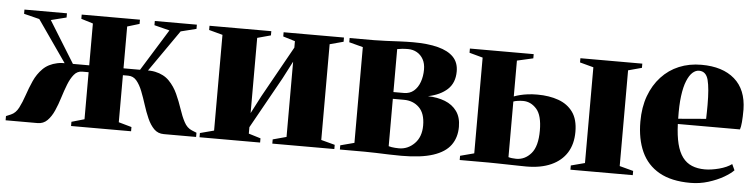

<svg xmlns="http://www.w3.org/2000/svg" viewBox="-39 -685 3386 862"><g transform="rotate(5 1654.5 -254.0)"><path d="M2 0V-19L23.5 -28Q45 -37 58 -62.2Q71 -87.5 82 -120.2Q93 -153 107.5 -185.5Q122 -218 146.5 -242.5Q171 -267 211 -275.5Q251 -284 313 -268L275 -233.5L113 -466L43 -483.5V-502.5H234.5V-483.5L165 -466L281 -278.5H354.5V-467L301 -483.5V-502.5H563.5V-483.5L509 -467V-278.5H583.5L699.5 -466L630.5 -483.5V-502.5H820V-483.5L750 -466L588 -233.5L549.5 -268Q612 -284 651.8 -275.5Q691.5 -267 715.5 -242.2Q739.5 -217.5 754.2 -185Q769 -152.5 779.8 -119.8Q790.5 -87 803.8 -61.8Q817 -36.5 839.5 -27.5L860.5 -19V0H715Q688 0 670.5 -17.8Q653 -35.5 640.5 -63.8Q628 -92 618 -123.8Q608 -155.5 597 -183.5Q586 -211.5 571 -229.5Q556 -247.5 533 -247.5H509V-35.5L567.5 -19V0H297V-19L354.5 -35.5V-247.5H325.5Q303.5 -247.5 288.8 -229.5Q274 -211.5 263 -183.5Q252 -155.5 242.2 -123.8Q232.5 -92 220 -63.8Q207.5 -35.5 189.8 -17.8Q172 0 146 0Z M876 0V-19L938.5 -35.5V-467L877 -483.5V-502.5H1155.5V-483.5L1095 -467V-128L1136 -207L1265 -438V-467L1211 -483.5V-502.5H1483V-483.5L1421.5 -467V-35.5L1483.5 -19V0H1204V-19L1265 -35.5V-374.5L1224 -295.5L1095 -64.5V-35.5L1149 -19V0Z M1785.5 4Q1758.5 4 1729.2 3Q1700 2 1671.5 1Q1643 0 1620 0H1508.5V-19L1571 -35.5V-467L1508.5 -483.5V-502.5H1618Q1642 -502.5 1672.5 -504Q1703 -505.5 1734.8 -507Q1766.5 -508.5 1794 -508.5Q1860.5 -508.5 1906.5 -496.5Q1952.5 -484.5 1976.5 -459.8Q2000.5 -435 2000.5 -395Q2000.5 -343.5 1968.8 -314Q1937 -284.5 1881.5 -273Q1924.5 -272 1958.5 -258.8Q1992.5 -245.5 2012.2 -218.2Q2032 -191 2032 -148Q2032 -99.5 2007.2 -65.5Q1982.5 -31.5 1928.5 -13.8Q1874.5 4 1785.5 4ZM1772 -28.5Q1812 -28.5 1841.8 -58.5Q1871.5 -88.5 1871.5 -140Q1871.5 -194.5 1844.2 -221Q1817 -247.5 1775.5 -247.5H1725.5V-34Q1731.5 -32 1738.8 -31Q1746 -30 1754.5 -29.2Q1763 -28.5 1772 -28.5ZM1725.5 -278H1773Q1799 -278 1817 -293.2Q1835 -308.5 1844.2 -334.2Q1853.5 -360 1853.5 -390.5Q1853.5 -417.5 1843 -436.5Q1832.5 -455.5 1814.5 -465.8Q1796.5 -476 1774.5 -476Q1759.5 -476 1747.5 -474.8Q1735.5 -473.5 1725.5 -471.5Z M2547.5 0V-19L2610 -35.5V-467L2548.5 -483.5V-502.5H2827.5V-483.5L2766.5 -467V-35.5L2828.5 -19V0ZM2048.5 0V-19L2111 -35.5V-467L2050.5 -483.5V-502.5H2338V-483.5L2265.5 -467V-305.5Q2278.5 -310.5 2293.5 -314.2Q2308.5 -318 2327.8 -320.5Q2347 -323 2370.5 -323Q2424 -323 2465.8 -308Q2507.5 -293 2531.2 -260Q2555 -227 2555 -171Q2555 -116 2530.8 -77.2Q2506.5 -38.5 2460.5 -17.8Q2414.5 3 2349 3Q2337.5 3 2315 2.5Q2292.5 2 2266.2 1.5Q2240 1 2216.5 0.5Q2193 0 2178.5 0ZM2300.5 -27.5Q2340 -27.5 2367.8 -59.8Q2395.5 -92 2395.5 -163Q2395.5 -231.5 2369.8 -260.2Q2344 -289 2309 -289Q2297.5 -289 2285 -287.2Q2272.5 -285.5 2265.5 -282.5V-32Q2271.5 -30 2281 -28.8Q2290.5 -27.5 2300.5 -27.5Z M3088.5 12Q3003 12 2948.2 -19Q2893.5 -50 2867.5 -107.2Q2841.5 -164.5 2841.5 -242.5Q2841.5 -307.5 2860.2 -358.5Q2879 -409.5 2912.8 -446Q2946.5 -482.5 2992.2 -501.5Q3038 -520.5 3093 -520.5Q3188.5 -520.5 3242.5 -473.5Q3296.5 -426.5 3298 -337Q3298 -303 3296 -280.2Q3294 -257.5 3290 -246.5H3010Q3012 -194 3021.2 -157.2Q3030.5 -120.5 3047.5 -97.8Q3064.5 -75 3089.8 -64.5Q3115 -54 3148.5 -54Q3177 -54 3212.2 -63.2Q3247.5 -72.5 3269 -88.5L3281.5 -61.5Q3267.5 -46.5 3237.8 -29.2Q3208 -12 3169.2 0Q3130.5 12 3088.5 12ZM3009.5 -270 3134.5 -280.5Q3135 -297 3135.2 -311.8Q3135.5 -326.5 3135.5 -343Q3135.5 -418 3125.8 -455.5Q3116 -493 3084.5 -493Q3069 -493 3055 -480.5Q3041 -468 3030 -441.2Q3019 -414.5 3013.5 -372.2Q3008 -330 3009.5 -270Z"/></g></svg>

Font: Merriweather 144pt ExtraBold
Style: Regular
Weight: 800
Version: Version 2.100